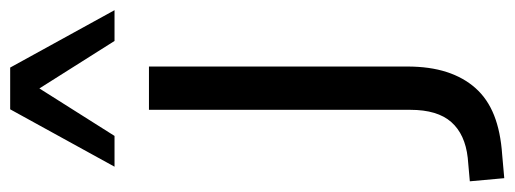

<svg xmlns="http://www.w3.org/2000/svg" viewBox="-386 -464 987 368"><g transform="rotate(-90 107.0 -280.5)"><path d="M-51 193 -57 127 -12 123Q33 118 56.5 91.5Q80 65 80 13V-488H163V7Q163 50 152.5 82.5Q142 115 121.5 138Q101 161 69.5 173.5Q38 186 -6 189ZM-29 -554 81 -754H161L271 -554H212L121 -698L30 -554Z"/></g></svg>

Font: Nunito Sans 11pt
Style: Regular
Weight: 400
Version: Version 3.101;gftools[0.9.27]